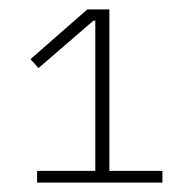

<svg xmlns="http://www.w3.org/2000/svg" viewBox="-20 -718 410 409"><path d="M59 -329V-354H183V-674H179L62 -573L45 -592L166 -698H213V-354H326V-329Z"/></svg>

Font: IBM Plex Sans Hebrew ExtraLight
Style: Regular
Weight: 200
Designer: Mike Abbink, Paul van der Laan, Pieter van Rosmalen, Yanek Iontef
Foundry: Bold Monday
Version: Version 1.2